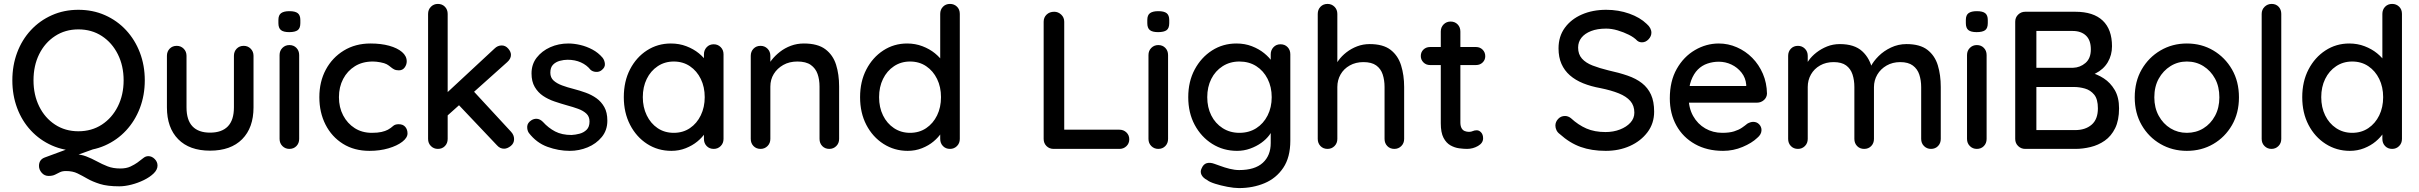

<svg xmlns="http://www.w3.org/2000/svg" viewBox="-20 -760 12349 980"><path d="M737 37Q755 37 769.5 51.5Q784 66 784 85Q784 106 764.5 125Q745 144 714.5 159Q684 174 650.5 182.5Q617 191 589 191Q528 191 490 179Q452 167 426 152Q400 137 375.5 125Q351 113 317 113Q298 113 286 119Q274 125 261 131.5Q248 138 228 138Q207 138 193 122Q179 106 179 87Q179 55 208 44L403 -28L494 -12L311 54L354 27Q391 27 419.5 38Q448 49 474.5 63.5Q501 78 529 89Q557 100 594 100Q625 100 646 90Q667 80 681 70Q698 58 710.5 47.5Q723 37 737 37ZM719 -350Q719 -274 694 -208.5Q669 -143 623.5 -94Q578 -45 516 -17.5Q454 10 380 10Q307 10 245 -17.5Q183 -45 137.5 -94Q92 -143 67.5 -208.5Q43 -274 43 -350Q43 -426 67.5 -491.5Q92 -557 137.5 -606Q183 -655 245 -682.5Q307 -710 380 -710Q454 -710 516 -682.5Q578 -655 623.5 -606Q669 -557 694 -491.5Q719 -426 719 -350ZM611 -350Q611 -424 581.5 -483Q552 -542 500 -576Q448 -610 380 -610Q313 -610 261 -576Q209 -542 180 -483.5Q151 -425 151 -350Q151 -276 180 -217Q209 -158 261 -124Q313 -90 380 -90Q448 -90 500 -124Q552 -158 581.5 -217Q611 -276 611 -350Z M1224 -526Q1245 -526 1259.5 -511.5Q1274 -497 1274 -475V-212Q1274 -108 1216 -49.5Q1158 9 1052 9Q947 9 889.5 -49.5Q832 -108 832 -212V-475Q832 -497 846 -511.5Q860 -526 882 -526Q903 -526 917.5 -511.5Q932 -497 932 -475V-212Q932 -147 962.5 -115Q993 -83 1052 -83Q1112 -83 1143 -115Q1174 -147 1174 -212V-475Q1174 -497 1188 -511.5Q1202 -526 1224 -526Z M1507 -51Q1507 -29 1493 -14.5Q1479 0 1457 0Q1436 0 1421.5 -14.5Q1407 -29 1407 -51V-479Q1407 -501 1421.5 -515.5Q1436 -530 1457 -530Q1479 -530 1493 -515.5Q1507 -501 1507 -479ZM1456 -596Q1427 -596 1414 -606.5Q1401 -617 1401 -642V-658Q1401 -683 1415 -693Q1429 -703 1457 -703Q1487 -703 1500 -692.5Q1513 -682 1513 -658V-642Q1513 -616 1499.5 -606Q1486 -596 1456 -596Z M1871 -538Q1925 -538 1966.5 -526.5Q2008 -515 2032 -494.5Q2056 -474 2056 -447Q2056 -430 2045.5 -415.5Q2035 -401 2016 -401Q2001 -401 1991.5 -406Q1982 -411 1974 -418Q1966 -425 1954 -432Q1943 -438 1921.5 -442Q1900 -446 1883 -446Q1830 -446 1791.5 -422Q1753 -398 1731.5 -357Q1710 -316 1710 -264Q1710 -212 1731.5 -171Q1753 -130 1790.5 -106Q1828 -82 1878 -82Q1908 -82 1927.5 -86.5Q1947 -91 1960 -98Q1976 -107 1986 -116.5Q1996 -126 2015 -126Q2037 -126 2048.5 -112.5Q2060 -99 2060 -79Q2060 -57 2033.5 -36.5Q2007 -16 1963 -3Q1919 10 1866 10Q1788 10 1730.5 -26Q1673 -62 1641.5 -124Q1610 -186 1610 -264Q1610 -343 1643 -404.5Q1676 -466 1735 -502Q1794 -538 1871 -538Z M2215 0Q2194 0 2179.5 -14.5Q2165 -29 2165 -51V-689Q2165 -711 2179.5 -725.5Q2194 -740 2215 -740Q2237 -740 2251 -725.5Q2265 -711 2265 -689V-51Q2265 -29 2251 -14.5Q2237 0 2215 0ZM2541 -528Q2560 -528 2574 -512Q2588 -496 2588 -480Q2588 -460 2569 -443L2256 -163L2252 -278L2504 -512Q2520 -528 2541 -528ZM2553 -1Q2532 -1 2517 -18L2317 -229L2393 -299L2588 -88Q2604 -71 2604 -50Q2604 -28 2586.5 -14.5Q2569 -1 2553 -1Z M2679 -82Q2670 -96 2671 -114.5Q2672 -133 2692 -146Q2706 -155 2721.5 -153.5Q2737 -152 2751 -138Q2779 -107 2813.5 -89Q2848 -71 2897 -71Q2917 -72 2938 -77.5Q2959 -83 2974 -97.5Q2989 -112 2989 -140Q2989 -165 2973 -180Q2957 -195 2931 -204.5Q2905 -214 2875 -222Q2843 -231 2810.5 -242Q2778 -253 2752 -270.5Q2726 -288 2709.5 -316Q2693 -344 2693 -385Q2693 -432 2719.5 -466Q2746 -500 2788.5 -519Q2831 -538 2881 -538Q2910 -538 2942 -530.5Q2974 -523 3004 -507Q3034 -491 3056 -465Q3066 -452 3067.5 -434Q3069 -416 3051 -402Q3039 -392 3022 -393Q3005 -394 2994 -404Q2975 -428 2945 -441.5Q2915 -455 2877 -455Q2858 -455 2837.5 -449.5Q2817 -444 2803 -430Q2789 -416 2789 -389Q2789 -364 2805.5 -349Q2822 -334 2849 -324Q2876 -314 2908 -306Q2939 -298 2969.5 -287Q3000 -276 3024.5 -258.5Q3049 -241 3064.5 -213.5Q3080 -186 3080 -144Q3080 -95 3051.5 -60.5Q3023 -26 2979.5 -8Q2936 10 2888 10Q2831 10 2774.5 -10.5Q2718 -31 2679 -82Z M3623 -534Q3644 -534 3658.5 -519.5Q3673 -505 3673 -483V-51Q3673 -29 3658.5 -14.5Q3644 0 3623 0Q3601 0 3587 -14.5Q3573 -29 3573 -51V-123L3593 -120Q3593 -102 3578.5 -80Q3564 -58 3539 -37.5Q3514 -17 3480 -3.5Q3446 10 3407 10Q3338 10 3283 -25.5Q3228 -61 3196 -123Q3164 -185 3164 -264Q3164 -345 3196 -406.5Q3228 -468 3282.5 -503Q3337 -538 3404 -538Q3447 -538 3483.5 -524Q3520 -510 3547 -488Q3574 -466 3589 -441.5Q3604 -417 3604 -395L3573 -392V-483Q3573 -504 3587 -519Q3601 -534 3623 -534ZM3419 -82Q3466 -82 3501.5 -106Q3537 -130 3557 -171.5Q3577 -213 3577 -264Q3577 -316 3557 -357Q3537 -398 3501.5 -422Q3466 -446 3419 -446Q3373 -446 3337 -422Q3301 -398 3281 -357Q3261 -316 3261 -264Q3261 -213 3281 -171.5Q3301 -130 3336.5 -106Q3372 -82 3419 -82Z M4083 -538Q4154 -538 4193 -508.5Q4232 -479 4247.5 -429.5Q4263 -380 4263 -319V-51Q4263 -29 4248.5 -14.5Q4234 0 4213 0Q4191 0 4177 -14.5Q4163 -29 4163 -51V-318Q4163 -354 4153 -382.5Q4143 -411 4118.5 -428.5Q4094 -446 4050 -446Q4009 -446 3978 -428.5Q3947 -411 3929.5 -382.5Q3912 -354 3912 -318V-51Q3912 -29 3897.5 -14.5Q3883 0 3862 0Q3840 0 3826 -14.5Q3812 -29 3812 -51V-475Q3812 -497 3826 -511.5Q3840 -526 3862 -526Q3883 -526 3897.5 -511.5Q3912 -497 3912 -475V-419L3894 -409Q3901 -431 3918.5 -453.5Q3936 -476 3961 -495.5Q3986 -515 4017 -526.5Q4048 -538 4083 -538Z M4829 -740Q4850 -740 4864.5 -726Q4879 -712 4879 -689V-51Q4879 -29 4864.5 -14.5Q4850 0 4829 0Q4807 0 4793 -14.5Q4779 -29 4779 -51V-123L4799 -122Q4799 -104 4784.5 -81.5Q4770 -59 4745 -38Q4720 -17 4686 -3.5Q4652 10 4613 10Q4545 10 4489.5 -25.5Q4434 -61 4402 -122.5Q4370 -184 4370 -264Q4370 -344 4402 -405.5Q4434 -467 4488.5 -502.5Q4543 -538 4610 -538Q4652 -538 4688.5 -524Q4725 -510 4752 -488Q4779 -466 4794.5 -441.5Q4810 -417 4810 -395L4779 -392V-689Q4779 -711 4793 -725.5Q4807 -740 4829 -740ZM4625 -82Q4672 -82 4707.5 -106Q4743 -130 4763 -171Q4783 -212 4783 -264Q4783 -316 4763 -357Q4743 -398 4707.5 -422Q4672 -446 4625 -446Q4579 -446 4543 -422Q4507 -398 4487 -357Q4467 -316 4467 -264Q4467 -212 4487 -171Q4507 -130 4543 -106Q4579 -82 4625 -82Z M5694 -98Q5715 -98 5729.5 -84Q5744 -70 5744 -49Q5744 -28 5729.5 -14Q5715 0 5694 0H5358Q5336 0 5321.5 -14.5Q5307 -29 5307 -51V-649Q5307 -671 5322 -685.5Q5337 -700 5361 -700Q5381 -700 5396.5 -685.5Q5412 -671 5412 -649V-81L5391 -98Z M5942 -51Q5942 -29 5928 -14.5Q5914 0 5892 0Q5871 0 5856.5 -14.5Q5842 -29 5842 -51V-479Q5842 -501 5856.5 -515.5Q5871 -530 5892 -530Q5914 -530 5928 -515.5Q5942 -501 5942 -479ZM5891 -596Q5862 -596 5849 -606.5Q5836 -617 5836 -642V-658Q5836 -683 5850 -693Q5864 -703 5892 -703Q5922 -703 5935 -692.5Q5948 -682 5948 -658V-642Q5948 -616 5934.5 -606Q5921 -596 5891 -596Z M6291 -538Q6334 -538 6370 -524Q6406 -510 6432.5 -488.5Q6459 -467 6474 -444Q6489 -421 6489 -404L6466 -403V-483Q6466 -504 6480 -519Q6494 -534 6516 -534Q6538 -534 6552 -519.5Q6566 -505 6566 -483V-42Q6566 43 6530 96.5Q6494 150 6434.5 175Q6375 200 6304 200Q6279 200 6245 193.5Q6211 187 6182.5 178Q6154 169 6143 160Q6120 148 6112.5 132Q6105 116 6113 100Q6122 78 6139 73Q6156 68 6178 76Q6188 79 6209 87Q6230 95 6256 101.5Q6282 108 6305 108Q6385 108 6425.5 71Q6466 34 6466 -30V-120L6478 -113Q6475 -92 6459 -70.5Q6443 -49 6418 -31Q6393 -13 6361 -1.5Q6329 10 6294 10Q6224 10 6167.5 -25.5Q6111 -61 6078 -122.5Q6045 -184 6045 -264Q6045 -344 6078 -405.5Q6111 -467 6166.5 -502.5Q6222 -538 6291 -538ZM6306 -446Q6258 -446 6220.5 -422Q6183 -398 6162.5 -357Q6142 -316 6142 -264Q6142 -212 6162.5 -171Q6183 -130 6220.5 -106Q6258 -82 6306 -82Q6355 -82 6392 -105.5Q6429 -129 6450 -170.5Q6471 -212 6471 -264Q6471 -316 6450 -357.5Q6429 -399 6392 -422.5Q6355 -446 6306 -446Z M6971 -535Q7040 -535 7078 -505.5Q7116 -476 7131.5 -426Q7147 -376 7147 -316V-51Q7147 -29 7132.5 -14.5Q7118 0 7097 0Q7075 0 7061 -14.5Q7047 -29 7047 -51V-316Q7047 -351 7037.5 -380Q7028 -409 7004.5 -426Q6981 -443 6939 -443Q6900 -443 6869.5 -426Q6839 -409 6822.5 -380Q6806 -351 6806 -316V-51Q6806 -29 6791.5 -14.5Q6777 0 6756 0Q6734 0 6720 -14.5Q6706 -29 6706 -51V-689Q6706 -711 6720 -725.5Q6734 -740 6756 -740Q6777 -740 6791.5 -725.5Q6806 -711 6806 -689V-416L6788 -406Q6795 -428 6811.5 -451Q6828 -474 6852.5 -493Q6877 -512 6907 -523.5Q6937 -535 6971 -535Z M7279 -520H7514Q7534 -520 7547.5 -506.5Q7561 -493 7561 -473Q7561 -454 7547.5 -441Q7534 -428 7514 -428H7279Q7259 -428 7245.5 -441.5Q7232 -455 7232 -474Q7232 -494 7245.5 -507Q7259 -520 7279 -520ZM7384 -650Q7406 -650 7420 -635.5Q7434 -621 7434 -599V-135Q7434 -117 7440 -106Q7446 -95 7456.5 -91Q7467 -87 7478 -87Q7489 -87 7497.5 -91Q7506 -95 7518 -95Q7530 -95 7540 -84Q7550 -73 7550 -54Q7550 -30 7524 -15Q7498 0 7468 0Q7451 0 7428 -3Q7405 -6 7383.5 -18Q7362 -30 7348 -56.5Q7334 -83 7334 -131V-599Q7334 -621 7348.5 -635.5Q7363 -650 7384 -650Z M8176 10Q8104 10 8048 -10Q7992 -30 7941 -76Q7930 -84 7924.5 -95.5Q7919 -107 7919 -119Q7919 -138 7933 -153Q7947 -168 7968 -168Q7984 -168 7998 -157Q8036 -122 8077.5 -104Q8119 -86 8175 -86Q8215 -86 8248.5 -99Q8282 -112 8302 -134Q8322 -156 8322 -185Q8322 -221 8301.5 -244.5Q8281 -268 8242.5 -283.5Q8204 -299 8150 -310Q8100 -319 8060.5 -335Q8021 -351 7993 -375.5Q7965 -400 7950 -434Q7935 -468 7935 -513Q7935 -574 7967 -618Q7999 -662 8054 -686Q8109 -710 8178 -710Q8241 -710 8296 -690.5Q8351 -671 8385 -638Q8409 -617 8409 -593Q8409 -575 8394.5 -559.5Q8380 -544 8361 -544Q8347 -544 8337 -552Q8321 -569 8294 -582.5Q8267 -596 8236.5 -605Q8206 -614 8178 -614Q8133 -614 8101 -601.5Q8069 -589 8052 -567.5Q8035 -546 8035 -517Q8035 -483 8054.5 -461Q8074 -439 8109 -425.5Q8144 -412 8189 -401Q8244 -389 8287.5 -374Q8331 -359 8361 -335.5Q8391 -312 8407 -277Q8423 -242 8423 -190Q8423 -130 8389 -85Q8355 -40 8299.5 -15Q8244 10 8176 10Z M8775 10Q8693 10 8631.5 -24.5Q8570 -59 8536.5 -119.5Q8503 -180 8503 -258Q8503 -346 8538.5 -408.5Q8574 -471 8631.5 -504.5Q8689 -538 8753 -538Q8801 -538 8845.5 -518.5Q8890 -499 8924 -464.5Q8958 -430 8978 -383.5Q8998 -337 8999 -282Q8998 -262 8983 -249Q8968 -236 8948 -236H8560L8536 -321H8912L8893 -303V-328Q8890 -363 8869 -389.5Q8848 -416 8817.5 -430.5Q8787 -445 8753 -445Q8723 -445 8695 -435.5Q8667 -426 8646 -405Q8625 -384 8612 -349.5Q8599 -315 8599 -264Q8599 -209 8622 -168Q8645 -127 8684 -104.5Q8723 -82 8771 -82Q8807 -82 8831 -89.5Q8855 -97 8871 -108Q8887 -119 8899 -129Q8915 -138 8929 -138Q8947 -138 8959 -125.5Q8971 -113 8971 -96Q8971 -74 8949 -56Q8922 -30 8874.5 -10Q8827 10 8775 10Z M9371 -535Q9445 -535 9485 -498.5Q9525 -462 9538 -400L9522 -405L9529 -421Q9542 -447 9568.5 -473.5Q9595 -500 9632 -517.5Q9669 -535 9711 -535Q9780 -535 9818 -505.5Q9856 -476 9871 -426.5Q9886 -377 9886 -316V-51Q9886 -29 9872 -14.5Q9858 0 9836 0Q9815 0 9800.5 -14.5Q9786 -29 9786 -51V-315Q9786 -350 9776.5 -379Q9767 -408 9743.5 -425.5Q9720 -443 9679 -443Q9640 -443 9609.5 -425.5Q9579 -408 9562 -379Q9545 -350 9545 -315V-51Q9545 -29 9531 -14.5Q9517 0 9495 0Q9473 0 9459 -14.5Q9445 -29 9445 -51V-316Q9445 -351 9435.5 -380Q9426 -409 9403 -426Q9380 -443 9339 -443Q9300 -443 9270 -426Q9240 -409 9223.5 -380Q9207 -351 9207 -316V-51Q9207 -29 9192.5 -14.5Q9178 0 9157 0Q9135 0 9121 -14.5Q9107 -29 9107 -51V-475Q9107 -497 9121 -511.5Q9135 -526 9157 -526Q9178 -526 9192.5 -511.5Q9207 -497 9207 -475V-416L9188 -405Q9195 -427 9211 -450Q9227 -473 9251.5 -492Q9276 -511 9306 -523Q9336 -535 9371 -535Z M10120 -51Q10120 -29 10106 -14.5Q10092 0 10070 0Q10049 0 10034.5 -14.5Q10020 -29 10020 -51V-479Q10020 -501 10034.5 -515.5Q10049 -530 10070 -530Q10092 -530 10106 -515.5Q10120 -501 10120 -479ZM10069 -596Q10040 -596 10027 -606.5Q10014 -617 10014 -642V-658Q10014 -683 10028 -693Q10042 -703 10070 -703Q10100 -703 10113 -692.5Q10126 -682 10126 -658V-642Q10126 -616 10112.5 -606Q10099 -596 10069 -596Z M10573 -700Q10665 -700 10712.5 -655Q10760 -610 10760 -524Q10760 -479 10738.5 -442.5Q10717 -406 10675.5 -385Q10634 -364 10572 -363L10574 -400Q10607 -400 10645.5 -391Q10684 -382 10718 -360Q10752 -338 10774 -300.5Q10796 -263 10796 -207Q10796 -146 10776 -105.5Q10756 -65 10723 -42Q10690 -19 10650.5 -9.5Q10611 0 10573 0H10317Q10296 0 10281 -14.5Q10266 -29 10266 -51V-649Q10266 -671 10281 -685.5Q10296 -700 10317 -700ZM10559 -602H10362L10374 -618V-403L10363 -414H10561Q10597 -415 10624.5 -438.5Q10652 -462 10652 -508Q10652 -555 10627 -578.5Q10602 -602 10559 -602ZM10566 -316H10367L10374 -323V-87L10366 -96H10572Q10624 -96 10656 -123.5Q10688 -151 10688 -207Q10688 -254 10669 -277Q10650 -300 10622 -308Q10594 -316 10566 -316Z M11408 -263Q11408 -183 11372.5 -121.5Q11337 -60 11277 -25Q11217 10 11142 10Q11068 10 11007.5 -25Q10947 -60 10911.5 -121.5Q10876 -183 10876 -263Q10876 -344 10911.5 -405.5Q10947 -467 11007.5 -502.5Q11068 -538 11142 -538Q11217 -538 11277 -502.5Q11337 -467 11372.5 -405.5Q11408 -344 11408 -263ZM11308 -263Q11308 -318 11286 -358.5Q11264 -399 11226.5 -422.5Q11189 -446 11142 -446Q11096 -446 11058.5 -422.5Q11021 -399 10998.5 -358.5Q10976 -318 10976 -263Q10976 -210 10998.5 -169Q11021 -128 11058.5 -105Q11096 -82 11142 -82Q11189 -82 11226.5 -105Q11264 -128 11286 -169Q11308 -210 11308 -263Z M11624 -51Q11624 -29 11609.5 -14.5Q11595 0 11574 0Q11553 0 11538.5 -14.5Q11524 -29 11524 -51V-689Q11524 -711 11539 -725.5Q11554 -740 11575 -740Q11597 -740 11610.5 -725.5Q11624 -711 11624 -689Z M12190 -740Q12211 -740 12225.5 -726Q12240 -712 12240 -689V-51Q12240 -29 12225.5 -14.5Q12211 0 12190 0Q12168 0 12154 -14.5Q12140 -29 12140 -51V-123L12160 -122Q12160 -104 12145.5 -81.5Q12131 -59 12106 -38Q12081 -17 12047 -3.5Q12013 10 11974 10Q11906 10 11850.5 -25.5Q11795 -61 11763 -122.5Q11731 -184 11731 -264Q11731 -344 11763 -405.5Q11795 -467 11849.5 -502.5Q11904 -538 11971 -538Q12013 -538 12049.5 -524Q12086 -510 12113 -488Q12140 -466 12155.5 -441.5Q12171 -417 12171 -395L12140 -392V-689Q12140 -711 12154 -725.5Q12168 -740 12190 -740ZM11986 -82Q12033 -82 12068.5 -106Q12104 -130 12124 -171Q12144 -212 12144 -264Q12144 -316 12124 -357Q12104 -398 12068.5 -422Q12033 -446 11986 -446Q11940 -446 11904 -422Q11868 -398 11848 -357Q11828 -316 11828 -264Q11828 -212 11848 -171Q11868 -130 11904 -106Q11940 -82 11986 -82Z"/></svg>

Font: Quicksand Light SemiBold
Style: Regular
Weight: 600
Version: Version 3.004